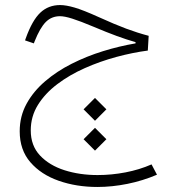

<svg xmlns="http://www.w3.org/2000/svg" viewBox="-20 -411 687 756"><path d="M354 64.5 309.1 19.5 354 -25.4 398.9 19.5ZM354 182.1 309.1 137.2 354 92.3 398.9 137.2ZM216.8 -391.1Q239.7 -391.1 273.4 -381.3Q307.1 -371.6 369.6 -343.3Q432.1 -314.9 476.6 -298.3Q521 -281.7 565.4 -270L562 -211.9Q502.4 -204.1 438.2 -186.8Q374 -169.4 314 -142.8Q253.9 -116.2 205.8 -79.8Q157.7 -43.5 129.4 2Q101.1 47.4 101.1 102.5Q101.1 162.6 137.7 201.4Q174.3 240.2 234.1 259.3Q293.9 278.3 364.3 278.3Q418.9 278.3 473.9 267.8Q528.8 257.3 576.7 236.3L598.1 276.9Q542 300.8 481.7 313Q421.4 325.2 363.3 325.2Q280.8 325.2 211.2 300.8Q141.6 276.4 99.6 227.8Q57.6 179.2 57.6 106Q57.6 46.9 84.5 -2.2Q111.3 -51.3 157.5 -90.8Q203.6 -130.4 262.2 -159.9Q320.8 -189.5 385.5 -209.5Q450.2 -229.5 513.7 -240.2V-245.1Q479 -254.9 439.7 -269.3Q400.4 -283.7 349.6 -305.2Q294.9 -328.1 264.6 -337.6Q234.4 -347.2 216.3 -347.2Q183.1 -347.2 160.4 -324.5Q137.7 -301.8 116.2 -248L113.3 -240.2L78.6 -252L81.5 -260.3Q106.9 -331.1 138.7 -361.1Q170.4 -391.1 216.8 -391.1Z"/></svg>

Font: Estedad-FD ExtraLight
Style: Regular
Weight: 200
Designer: Amin Abedi
Version: Version 7.3